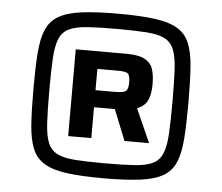

<svg xmlns="http://www.w3.org/2000/svg" viewBox="-51 -753 944 818"><g transform="rotate(5 421.5 -344.0)"><path d="M421 8Q326 8 265 0Q204 -8 168 -29Q132 -50 115.5 -89.5Q99 -129 94.5 -191Q90 -253 90 -344Q90 -435 94.5 -497.5Q99 -560 115.5 -599Q132 -638 168 -659Q204 -680 265 -688Q326 -696 421 -696Q516 -696 577.5 -688Q639 -680 675 -659Q711 -638 727.5 -599Q744 -560 748.5 -497.5Q753 -435 753 -344Q753 -253 748.5 -191Q744 -129 727.5 -89.5Q711 -50 675 -29Q639 -8 577.5 0Q516 8 421 8ZM421 -56Q499 -56 549 -59.5Q599 -63 626.5 -77Q654 -91 666.5 -121.5Q679 -152 682 -206Q685 -260 685 -344Q685 -428 682 -481.5Q679 -535 666.5 -565.5Q654 -596 626.5 -610Q599 -624 549 -627.5Q499 -631 421 -631Q344 -631 294.5 -627.5Q245 -624 217 -610Q189 -596 176.5 -565.5Q164 -535 161 -481.5Q158 -428 158 -344Q158 -260 161 -206Q164 -152 176.5 -121.5Q189 -91 217 -77Q245 -63 294.5 -59.5Q344 -56 421 -56ZM255 -158V-529H470Q525 -529 551.5 -514Q578 -499 586 -472.5Q594 -446 594 -409Q594 -366 581.5 -340Q569 -314 537 -302L601 -158H496L443 -290H354V-158ZM354 -363H436Q477 -363 485.5 -373Q494 -383 494 -408Q494 -435 486.5 -444.5Q479 -454 441 -454H354Z"/></g></svg>

Font: Saira Expanded
Style: Bold
Weight: 700
Width: 7
Designer: Hector Gatti with collaboration of the Omnibus-Type team
Foundry: Omnibus-Type
Version: Version 1.100; ttfautohint (v1.8.3)